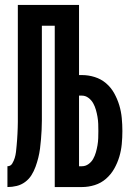

<svg xmlns="http://www.w3.org/2000/svg" viewBox="-20 -755 540 775"><path d="M10 0V-84Q23 -84 29.5 -95Q36 -106 39.5 -117.5Q43 -129 44.5 -141.5Q46 -154 47 -166Q48 -178 49 -190Q50 -202 50.5 -214.5Q51 -227 51.5 -239Q52 -251 52 -263Q52 -275 52 -287.5Q52 -300 52 -312V-735H299V-452H311Q337 -452 362.5 -444Q388 -436 408 -419Q428 -402 441 -378.5Q454 -355 461.5 -330Q469 -305 471.5 -278.5Q474 -252 474 -226Q474 -200 471.5 -173.5Q469 -147 461.5 -122Q454 -97 441 -74Q428 -51 408 -33.5Q388 -16 362.5 -8Q337 0 311 0H201V-651H149V-306Q149 -287 149 -268Q149 -249 148 -230.5Q147 -212 145.5 -193Q144 -174 141.5 -155Q139 -136 134.5 -118Q130 -100 123.5 -82Q117 -64 107 -48Q97 -32 81.5 -20.5Q66 -9 47.5 -4.5Q29 0 10 0ZM311 -84Q325 -84 337 -92.5Q349 -101 356 -113.5Q363 -126 367 -140Q371 -154 373.5 -168.5Q376 -183 376.5 -197.5Q377 -212 377 -226Q377 -241 376.5 -255Q376 -269 373.5 -283.5Q371 -298 367 -312Q363 -326 356 -338.5Q349 -351 337 -360Q325 -369 311 -369H299V-84Z"/></svg>

Font: Iosevka Fixed
Style: Bold
Weight: 700
Monospace: yes
Designer: Belleve Invis
Foundry: Belleve Invis
Version: Version 32.3.0